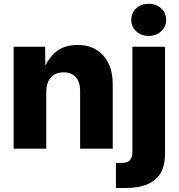

<svg xmlns="http://www.w3.org/2000/svg" viewBox="-20 -772 928 997"><path d="M220.2 -293.9V0H50.8V-529.3H214.4L215.8 -391.1H198.7Q221.2 -458 265.4 -498.3Q309.6 -538.6 382.8 -538.6Q439.5 -538.6 480.2 -513.7Q521 -488.8 543.2 -443.1Q565.4 -397.5 565.4 -334.5V0H396V-300.3Q396 -346.2 373.5 -371.3Q351.1 -396.5 310.1 -396.5Q283.2 -396.5 262.9 -385Q242.7 -373.5 231.4 -350.8Q220.2 -328.1 220.2 -293.9ZM667.5 -529.3H836.9V27.8Q836.9 88.9 813.2 127.9Q789.6 167 744.1 185.5Q698.7 204.1 633.8 204.1H582V74.2H610.4Q641.6 74.2 654.5 60.5Q667.5 46.9 667.5 17.1ZM752 -585.4Q713.4 -585.4 687.5 -609.4Q661.6 -633.3 661.6 -668.9Q661.6 -705.1 687.5 -728.8Q713.4 -752.4 752 -752.4Q790.5 -752.4 816.7 -728.8Q842.8 -705.1 842.8 -668.9Q842.8 -633.3 816.7 -609.4Q790.5 -585.4 752 -585.4Z"/></svg>

Font: Inter 24pt ExtraBold
Style: Regular
Weight: 800
Designer: Rasmus Andersson
Foundry: rsms
Version: Version 4.001;git-66647c0bb